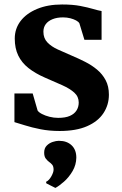

<svg xmlns="http://www.w3.org/2000/svg" viewBox="-20 -588 556 878"><path d="M252.5 11Q205.5 11 165.2 3Q125 -5 94.2 -14.8Q63.5 -24.5 46 -29.5V-160.5H129.5L152 -82.5Q157 -74.5 171.8 -66.8Q186.5 -59 206.2 -54Q226 -49 246 -49Q279 -49 299.5 -58Q320 -67 330 -83Q340 -99 340 -119Q340 -146 320 -164.2Q300 -182.5 265 -198.2Q230 -214 184.5 -233.5Q141 -252.5 110.2 -276.8Q79.5 -301 63.5 -334Q47.5 -367 47.5 -411.5Q47.5 -457 74.2 -492Q101 -527 149.8 -547.2Q198.5 -567.5 264 -567.5Q312.5 -567.5 347.2 -560.8Q382 -554 405.8 -547Q429.5 -540 444.5 -537.5V-406H366L343 -481.5Q339 -488.5 328 -494.5Q317 -500.5 301.5 -504.5Q286 -508.5 268 -508.5Q240.5 -508.5 220.2 -500.2Q200 -492 189.2 -477.5Q178.5 -463 178.5 -443Q178.5 -413 196.8 -394Q215 -375 244.2 -361.8Q273.5 -348.5 306 -334.5Q338 -321 368.8 -305.5Q399.5 -290 424 -269.5Q448.5 -249 463.2 -221.2Q478 -193.5 478 -155Q478 -108.5 453.2 -70.8Q428.5 -33 378.5 -11Q328.5 11 252.5 11ZM329 133Q328.5 166 311.8 194.5Q295 223 272.5 242.8Q250 262.5 234 271H232.5L192 250.5L190.5 243.5Q204 237.5 214.5 218.8Q225 200 225 188Q225 172.5 218.5 165Q212 157.5 204.5 152.5Q196.5 146.5 189.2 137Q182 127.5 182 110Q182 89.5 193.8 77.8Q205.5 66 221.2 61Q237 56 247.5 56H250.5Q285.5 56 307.2 76.2Q329 96.5 329 133Z"/></svg>

Font: Merriweather 20pt
Style: Bold
Weight: 700
Version: Version 2.100